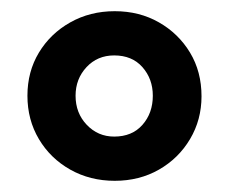

<svg xmlns="http://www.w3.org/2000/svg" viewBox="-20 -736 409 343"><path d="M185 -413Q141 -413 105.5 -433Q70 -453 49.5 -487.5Q29 -522 29 -565Q29 -608 49.5 -642Q70 -676 105.5 -696Q141 -716 185 -716Q229 -716 264 -696Q299 -676 319.5 -642Q340 -608 340 -564Q340 -522 319.5 -487.5Q299 -453 264 -433Q229 -413 185 -413ZM184 -492Q216 -492 234.5 -513Q253 -534 253 -565Q253 -595 234.5 -616Q216 -637 184 -637Q154 -637 134.5 -616Q115 -595 115 -565Q115 -534 135 -513Q155 -492 184 -492Z"/></svg>

Font: Nunito Sans 12pt ExtraLight
Style: Weight 830 Width 84 Optical size 12.0 YTLC 445
Weight: 830
Width: 4
Designer: Vernon Adams
Foundry: Vernon Adams
Version: Version 3.101;gftools[0.9.27]